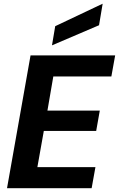

<svg xmlns="http://www.w3.org/2000/svg" viewBox="-20 -992 627 1012"><path d="M17 0 141 -700H587L567 -589H261L230 -409H506L487 -302H211L177 -111H483L463 0ZM254 -753 271 -854 520 -972H521L502 -859Z"/></svg>

Font: DM Sans 28pt ExtraBold
Style: Italic
Weight: 800
Italic angle: -10°
Version: Version 4.004;gftools[0.9.30]